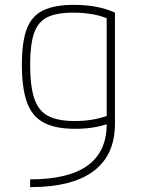

<svg xmlns="http://www.w3.org/2000/svg" viewBox="-20 -550 590 790"><path d="M104 188Q262 188 340.5 131Q419 74 419 -39V-494L433 -469Q401 -484 363 -491Q325 -498 281 -498Q213 -498 174.5 -479Q136 -460 120 -413Q104 -366 104 -284Q104 -196 121 -145Q138 -94 178 -73Q218 -52 288 -52Q329 -52 364.5 -58.5Q400 -65 433 -78L442 -47Q413 -35 375 -27.5Q337 -20 288 -20Q208 -20 160 -45.5Q112 -71 91 -129Q70 -187 70 -284Q70 -377 90 -430.5Q110 -484 157 -507Q204 -530 284 -530Q384 -530 453 -498V-41Q453 88 365 154Q277 220 104 220Z"/></svg>

Font: M PLUS Code Latin SemiExpanded ExtraLight
Style: Regular
Weight: 250
Width: 6
Designer: Coji Morishita
Foundry: UNDERFOREST DESIGN
Version: Version 1.002; ttfautohint (v1.8.3)